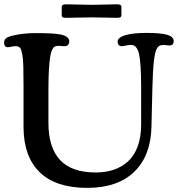

<svg xmlns="http://www.w3.org/2000/svg" viewBox="-21 -866 842 908"><path d="M406.7 -783.7Q381.3 -783.7 345.7 -782.7Q310.1 -781.7 292.5 -781.7Q280.8 -781.7 275.9 -784.2Q271 -786.6 271 -794.9V-832Q271 -839.8 276.1 -842.8Q281.2 -845.7 292.5 -845.7Q310.1 -845.7 345.7 -844.5Q381.3 -843.3 406.7 -843.3H417Q448.2 -843.3 481.7 -844.5Q515.1 -845.7 531.7 -845.7Q543 -845.7 548.1 -842.8Q553.2 -839.8 553.2 -832V-794.9Q553.2 -786.6 548.3 -784.2Q543.5 -781.7 531.7 -781.7Q515.1 -781.7 481.7 -782.7Q448.2 -783.7 417 -783.7ZM699.7 -450.7 695.3 -267.1Q692.4 -129.4 613.8 -53.5Q535.2 22.5 391.1 22.5Q243.2 22.5 167 -51.3Q90.8 -125 90.3 -264.2V-454.1Q90.3 -516.6 89.4 -550.8Q88.4 -585 84.5 -608.2Q80.6 -631.3 74.5 -638.9Q68.4 -646.5 57.1 -647.5Q47.9 -648.4 33 -645.3Q18.1 -642.1 14.2 -642.6Q-1.5 -644 -1.5 -663.6Q-1.5 -676.3 5.6 -683.3Q12.7 -690.4 29.8 -695.3Q84 -709.5 144.5 -709.5Q232.9 -709.5 264.2 -703.1Q306.6 -694.8 306.6 -669.9Q306.6 -661.1 301.5 -654.5Q296.4 -647.9 287.1 -647.5Q281.7 -647 271 -648.2Q260.3 -649.4 251 -648.9Q242.7 -648.4 237.3 -645.5Q231.9 -642.6 225.8 -630.9Q219.7 -619.1 216.3 -597.7Q212.9 -576.2 210.4 -537.1Q208 -498 208 -441.9V-285.6Q208 -168 263.2 -109.1Q318.4 -50.3 432.1 -50.3Q478 -50.3 516.1 -63Q554.2 -75.7 583.7 -102.1Q613.3 -128.4 629.9 -173.1Q646.5 -217.8 646.5 -277.3V-456.5Q646 -569.8 636.5 -610.8Q627 -651.9 601.6 -653.3Q595.2 -654.8 576.9 -650.9Q558.6 -647 551.8 -647.5Q544.4 -648.4 539.8 -654.1Q535.2 -659.7 535.2 -668.9Q535.2 -688.5 571.3 -699.5Q607.4 -710.4 671.9 -710.4Q737.3 -710.4 768.8 -701.7Q800.3 -692.9 800.3 -671.9Q800.3 -652.3 783.2 -650.9Q778.8 -650.4 765.4 -652.3Q752 -654.3 742.2 -652.3Q728 -650.9 719.7 -634.3Q711.4 -617.7 706.5 -574.5Q701.7 -531.2 699.7 -450.7Z"/></svg>

Font: Cooper* Medium
Style: Regular
Weight: 500
Designer: Owen Earl
Foundry: indestructible type*
Version: Version 0.001